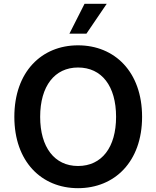

<svg xmlns="http://www.w3.org/2000/svg" viewBox="-20 -974 817 1004"><path d="M388 10C579 10 723 -128 723 -363C723 -599 579 -737 388 -737C197 -737 55 -598 55 -363C55 -129 197 10 388 10ZM190 -363C190 -524 266 -621 388 -621C512 -621 587 -524 587 -363C587 -203 512 -106 388 -106C265 -106 190 -204 190 -363ZM343 -798H432L538 -954H422Z"/></svg>

Font: Wafeq Semi Bold
Style: Regular
Weight: 600
Designer: Rasmus Andersson & Azza Alameddine
Foundry: Google & TypeTogether
Version: Version 3.000;January 28, 2025;FontCreator 15.0.0.3014 64-bi